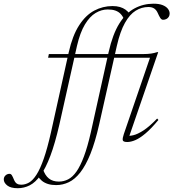

<svg xmlns="http://www.w3.org/2000/svg" viewBox="-194 -740 916 1014"><path d="M169 -464Q189 -552.5 223.8 -606.2Q258.5 -660 303.8 -684Q349 -708 400 -708Q422.5 -708 439.5 -703Q456.5 -698 469.5 -688.5Q482.5 -679 491.5 -666L462 -637Q454 -655 442.8 -666.8Q431.5 -678.5 415.2 -684.2Q399 -690 375 -690Q342 -690 311 -671.5Q280 -653 254.5 -610.8Q229 -568.5 212.5 -497.5L119.5 -82Q96.5 18 71.8 83.5Q47 149 20 186.2Q-7 223.5 -37 238.8Q-67 254 -100.5 254Q-137.5 254 -155.8 239.5Q-174 225 -174 207.5Q-174 195 -165 186.5Q-156 178 -143.5 178Q-136 178 -131 186.2Q-126 194.5 -120 209.5Q-114 224 -104.8 229.8Q-95.5 235.5 -82.5 235.5Q-60.5 235.5 -40.2 223.8Q-20 212 -0.8 181.8Q18.5 151.5 37.2 97.8Q56 44 75 -40ZM379.5 -464Q401 -559.5 436.2 -615.8Q471.5 -672 517.5 -696.2Q563.5 -720.5 617 -720.5Q646 -720.5 664.8 -713Q683.5 -705.5 692.8 -693.5Q702 -681.5 702 -668.5Q702 -658.5 697.2 -651Q692.5 -643.5 684.5 -639.5Q676.5 -635.5 667 -635.5Q658.5 -635.5 652 -646Q645.5 -656.5 639 -671.5Q632.5 -686.5 620.8 -694.8Q609 -703 589.5 -703Q554 -703 522.5 -683.5Q491 -664 465.8 -619Q440.5 -574 423 -497.5L329.5 -82Q308.5 11 283.5 72.8Q258.5 134.5 230 170.8Q201.5 207 169.5 222.2Q137.5 237.5 102.5 237.5Q78.5 237.5 59.8 231.8Q41 226 27.2 214.8Q13.5 203.5 4 187.5L32.5 152.5Q43.5 186 64 202.5Q84.5 219 117 219Q143 219 166.2 207Q189.5 195 210 165.8Q230.5 136.5 249.2 86.5Q268 36.5 285.5 -40ZM60 -435 64 -454.5H563Q587 -454.5 604.5 -457.2Q622 -460 635.5 -464.5H641.5L484.5 -8.5L471.5 -23.5Q487 -20.5 509.8 -25.8Q532.5 -31 563.8 -51.2Q595 -71.5 636 -114L642.5 -106.5Q605 -61 575 -35.8Q545 -10.5 521.2 -0.2Q497.5 10 478 10Q456 10 454.2 0Q452.5 -10 460 -32L601.5 -445L620 -435Z"/></svg>

Font: Newsreader 36pt ExtraLight
Style: Italic
Weight: 250
Italic angle: -17°
Designer: Hugues Gentile
Foundry: Production Type
Version: Version 1.003